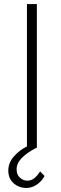

<svg xmlns="http://www.w3.org/2000/svg" viewBox="-20 -730 302 948"><path d="M110 198Q74 198 47.5 175Q21 152 21 112Q21 74 48.5 42.5Q76 11 113 -7V-710H162V0H159Q113 24 87.5 50Q62 76 62 106Q62 133 78.5 147.5Q95 162 115 162Q135 162 150.5 149Q166 136 178 116L200 139Q187 164 162.5 181Q138 198 110 198Z"/></svg>

Font: Synthetic Light
Style: Regular
Weight: 300
Designer: Santiago Orozco
Foundry: Typemade
Version: Version 2.000; ttfautohint (v1.8.4.7-5d5b)